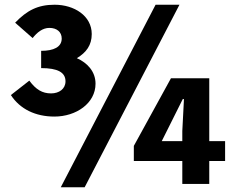

<svg xmlns="http://www.w3.org/2000/svg" viewBox="-20 -778 979 812"><path d="M210 -285C302 -285 384 -341 384 -424C384 -475 350 -512 305 -532C345 -556 368 -587 368 -634C368 -711 294 -758 211 -758C140 -758 94 -734 44 -682L118 -617C137 -641 160 -660 189 -660C220 -660 241 -643 241 -615C241 -579 207 -563 154 -563V-490C224 -490 257 -472 257 -434C257 -402 230 -383 196 -383C159 -383 132 -399 104 -437L26 -376C65 -316 131 -285 210 -285ZM237 14H338L739 -758H638ZM751 0H865V-97H932V-181H865V-447H703L546 -161V-97H751ZM751 -181H664L709 -271L753 -359H758L751 -224Z"/></svg>

Font: ChiuKong Gothic MN Heavy
Style: Regular
Weight: 900
Designer: Ryoko NISHIZUKA 西塚涼子 (kana, bopomofo & ideographs); Paul D. Hunt (Latin, Greek & Cyrillic); Sandoll Communications 산돌커뮤니
Foundry: Adobe
Version: Version 1.300